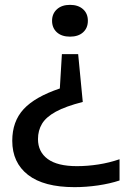

<svg xmlns="http://www.w3.org/2000/svg" viewBox="-20 -571 533 791"><path d="M268.5 -551Q302 -551 322 -533.2Q342 -515.5 342 -485.5Q342 -455.5 322.2 -437.8Q302.5 -420 268.5 -420Q234 -420 214.2 -438Q194.5 -456 194.5 -485.5Q194.5 -514.5 214.5 -532.8Q234.5 -551 268.5 -551ZM302 -348 321 -151Q250.5 -133 210.2 -111Q170 -89 153.2 -61.2Q136.5 -33.5 136.5 2Q136.5 54.5 176.5 84Q216.5 113.5 297 113.5Q340.5 113.5 385.5 106.5Q430.5 99.5 472.5 85V172.5Q433.5 185.5 384.2 192.8Q335 200 287 200Q160.5 200 95.5 149.5Q30.5 99 30.5 9Q30.5 -70.5 77.2 -121.2Q124 -172 226.5 -206.5L235 -348Z"/></svg>

Font: Encode Sans SemiExpanded SemiExpanded Medium
Style: Regular
Weight: 500
Width: 6
Designer: Multiple Designers
Foundry: Impallari Type
Version: Version 3.000; ttfautohint (v1.8.3) -l 8 -r 50 -G 200 -x 14 